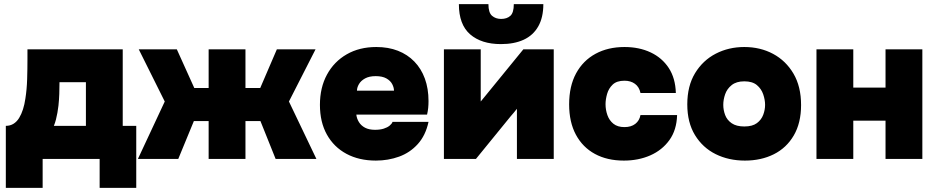

<svg xmlns="http://www.w3.org/2000/svg" viewBox="-20 -764 4501 923"><path d="M8 139V-159Q29 -159 45 -169Q61 -179 72 -197Q83 -215 90.5 -238.5Q98 -262 102 -290Q109 -334 110.5 -383.5Q112 -433 112 -479Q112 -491 112 -503Q112 -515 112 -527H570V-159H635V139H459V0H185V139ZM239 -159H393V-369H266Q266 -341 265 -312.5Q264 -284 261 -256Q259 -239 256 -222Q253 -205 249 -189.5Q245 -174 239 -159Z M643 0 772 -276 647 -527H830L914 -341H983V-527H1160V-341H1231L1311 -527H1497L1369 -276L1501 0H1305L1232 -182H1160V0H983V-182H912L837 0Z M1787 8Q1706 8 1645.5 -24.5Q1585 -57 1551.5 -117Q1518 -177 1518 -260Q1518 -343 1552 -405.5Q1586 -468 1647 -503Q1708 -538 1789 -538Q1847 -538 1893 -520Q1939 -502 1972 -468Q2005 -434 2022.5 -386Q2040 -338 2040 -278Q2040 -261 2038.5 -245.5Q2037 -230 2033 -213H1693Q1695 -194 1705.5 -177Q1716 -160 1735 -150Q1754 -140 1783 -140Q1807 -140 1824.5 -145.5Q1842 -151 1853 -160Q1864 -169 1867 -178H2040Q2026 -113 1988.5 -71.5Q1951 -30 1898.5 -11Q1846 8 1787 8ZM1696 -328H1874Q1874 -343 1865.5 -359.5Q1857 -376 1837.5 -387Q1818 -398 1786 -398Q1755 -398 1735 -387Q1715 -376 1705.5 -359.5Q1696 -343 1696 -328Z M2114 0V-527H2291V-276Q2297 -283 2302.5 -290Q2308 -297 2314 -304L2496 -527H2642V0H2465V-241Q2458 -232 2450.5 -223Q2443 -214 2435 -205L2268 0ZM2388 -552Q2294 -552 2240 -599Q2186 -646 2186 -744H2328Q2328 -703 2345.5 -688Q2363 -673 2389 -673Q2417 -673 2433.5 -688Q2450 -703 2450 -744H2592Q2592 -680 2567.5 -637Q2543 -594 2497.5 -573Q2452 -552 2388 -552Z M2979 8Q2899 8 2840 -24Q2781 -56 2748.5 -116.5Q2716 -177 2716 -262Q2716 -350 2749.5 -411.5Q2783 -473 2843 -505.5Q2903 -538 2982 -538Q3053 -538 3108 -512Q3163 -486 3195 -437Q3227 -388 3229 -317H3059Q3053 -346 3032.5 -361Q3012 -376 2982 -376Q2945 -376 2925.5 -357.5Q2906 -339 2898.5 -312.5Q2891 -286 2891 -263Q2891 -236 2900 -210.5Q2909 -185 2929 -169Q2949 -153 2982 -153Q3014 -153 3034 -168.5Q3054 -184 3059 -211H3235Q3233 -139 3198 -90.5Q3163 -42 3106 -17Q3049 8 2979 8Z M3561 8Q3483 8 3420.5 -23Q3358 -54 3321 -114.5Q3284 -175 3284 -262Q3284 -351 3321.5 -412.5Q3359 -474 3421 -506Q3483 -538 3558 -538Q3635 -538 3696.5 -505Q3758 -472 3794.5 -410Q3831 -348 3831 -259Q3831 -173 3796 -113Q3761 -53 3700 -22.5Q3639 8 3561 8ZM3558 -156Q3597 -156 3618.5 -172Q3640 -188 3649 -212Q3658 -236 3658 -260Q3658 -284 3649 -310.5Q3640 -337 3618.5 -355Q3597 -373 3558 -373Q3520 -373 3497.5 -355Q3475 -337 3466 -311Q3457 -285 3457 -260Q3457 -235 3466 -211Q3475 -187 3497.5 -171.5Q3520 -156 3558 -156Z M3905 0V-527H4082V-343H4237V-527H4414V0H4237V-184H4082V0Z"/></svg>

Font: Onest Black
Style: Regular
Weight: 900
Designer: Dmitri Voloshin, Andrey Kudryavtsev
Foundry: Dmitri Voloshin, Andrey Kudryavtsev
Version: Version 1.000;gftools[0.9.33]